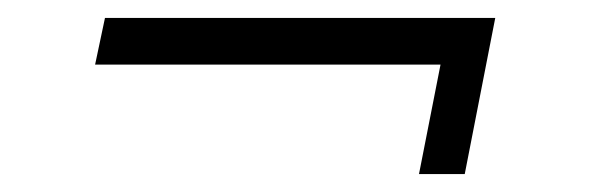

<svg xmlns="http://www.w3.org/2000/svg" viewBox="-20 -349 681 214"><path d="M532 -329 498 -155H447L471 -277H86L97 -329Z"/></svg>

Font: Piazzolla Thin Light
Style: Italic
Weight: 300
Italic angle: -11.3°
Version: Version 2.005